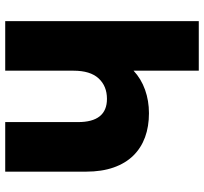

<svg xmlns="http://www.w3.org/2000/svg" viewBox="-43 -739 782 736"><g transform="rotate(90 348.0 -371.0)"><path d="M638 -310V0H448V-279Q448 -390 359 -390Q310 -390 280.5 -358Q251 -326 251 -262V0H61V-742H251V-492Q282 -521 324 -536Q366 -551 414 -551Q465 -551 506 -536Q547 -521 576.5 -491Q606 -461 622 -415.5Q638 -370 638 -310Z"/></g></svg>

Font: CMG Sans ExtraBold
Style: Regular
Weight: 800
Designer: Julieta Ulanovsky
Foundry: Julieta Ulanovsky
Version: Version 7.200